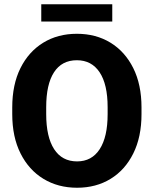

<svg xmlns="http://www.w3.org/2000/svg" viewBox="-20 -881 730 911"><path d="M651.4 -371.1V-339.4Q651.4 -231.4 612.5 -153.1Q573.7 -74.7 504.9 -32.5Q436 9.8 345.7 9.8Q255.4 9.8 186 -32.5Q116.7 -74.7 77.4 -153.1Q38.1 -231.4 38.1 -339.4V-371.1Q38.1 -479.5 77.1 -557.9Q116.2 -636.2 185.3 -678.5Q254.4 -720.7 344.7 -720.7Q435.1 -720.7 504.2 -678.5Q573.2 -636.2 612.3 -557.9Q651.4 -479.5 651.4 -371.1ZM490.7 -339.4V-372.1Q490.7 -481 452.6 -538.1Q414.6 -595.2 344.7 -595.2Q273.4 -595.2 236.3 -538.1Q199.2 -481 199.2 -372.1V-339.4Q199.2 -231.4 236.8 -173.3Q274.4 -115.2 345.7 -115.2Q415.5 -115.2 453.1 -173.3Q490.7 -231.4 490.7 -339.4ZM512.7 -860.8V-778.8H175.8V-860.8Z"/></svg>

Font: Vazirmatn UI FD ExtraBold
Style: Regular
Weight: 800
Designer: Saber Rastikerdar
Foundry: Saber Rastikerdar
Version: Version 33.003